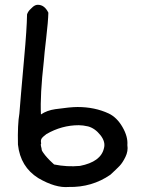

<svg xmlns="http://www.w3.org/2000/svg" viewBox="-20 -769 595 802"><path d="M267 12Q212 17 140 -25Q65 -72 55 -165Q53 -249 61 -295L68 -380Q70 -408 81 -527.5Q92 -647 93 -709Q95 -715 98.5 -720.5Q102 -726 109 -732.5Q116 -739 118 -741Q128 -749 138 -749Q166 -749 182 -716Q181 -678 173 -610Q165 -542 163 -513Q147 -372 151 -291Q176 -308 211 -313Q274 -322 304 -322Q376 -322 434 -295Q468 -279 491.5 -238.5Q515 -198 512 -163Q516 -138 504 -113.5Q492 -89 479.5 -76Q467 -63 441 -39Q364 14 267 12ZM314 -76Q401 -93 414 -149Q422 -176 399.5 -204.5Q377 -233 348 -241Q326 -246 309 -246Q238 -246 174 -209Q159 -198 154 -190.5Q149 -183 152 -170Q149 -165 151.5 -157Q154 -149 154 -144.5Q154 -140 160 -132Q166 -124 168.5 -120.5Q171 -117 178 -109.5Q185 -102 188 -99Q191 -96 197.5 -90Q204 -84 206 -82Q260 -71 314 -76Z"/></svg>

Font: Excalifont
Style: Regular
Weight: 400
Designer: Your Own Font Foundry (Virgil); Ján Filípek / DizajnDesign (Excalifont, modifications)
Foundry: Your Own Font Foundry (Virgil); Ján Filípek / DizajnDesign (Excalifont, modifications)
Version: Version 1.000;Glyphs 3.2 (3227)